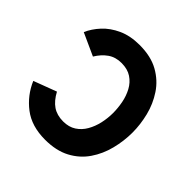

<svg xmlns="http://www.w3.org/2000/svg" viewBox="-187 -869 1038 1038"><g transform="rotate(45 332.0 -350.0)"><path d="M304 12Q201 12 134.2 -39.2Q67.5 -90.5 34.5 -168L166 -217.5Q190.5 -171.5 223.2 -149.2Q256 -127 303.5 -127Q347 -127 377.2 -146.8Q407.5 -166.5 426.2 -199.2Q445 -232 453.8 -271.5Q462.5 -311 462.5 -350Q462.5 -387.5 455 -426.8Q447.5 -466 429.5 -499.5Q411.5 -533 380.8 -553.5Q350 -574 303.5 -574Q258 -574 225.5 -551Q193 -528 169.5 -489L41 -547.5Q58.5 -588.5 93.2 -626.2Q128 -664 180.8 -688Q233.5 -712 304 -712Q390.5 -712 449.5 -679Q508.5 -646 544.2 -592Q580 -538 595.8 -474.5Q611.5 -411 611.5 -350Q611.5 -285 595.2 -220.8Q579 -156.5 543 -103.8Q507 -51 448 -19.5Q389 12 304 12Z"/></g></svg>

Font: Overpass ExtraBold
Style: Regular
Weight: 800
Designer: Delve Withrington, Dave Bailey, Thomas Jockin
Foundry: Delve Fonts LLC
Version: Version 4.000; ttfautohint (v1.8.3)